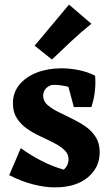

<svg xmlns="http://www.w3.org/2000/svg" viewBox="-20 -792 486 832"><path d="M218 20Q174 20 123.5 7Q73 -6 20 -33L70 -150Q110 -121 158 -96Q206 -71 256 -57Q267 -66 272 -77.5Q277 -89 277 -102Q277 -125 259.5 -141.5Q242 -158 215 -172Q188 -186 156.5 -200.5Q125 -215 98 -233.5Q71 -252 53.5 -279Q36 -306 36 -344Q36 -391 64 -425Q92 -459 139.5 -477.5Q187 -496 246 -496Q284 -496 322.5 -488Q361 -480 392 -464L358 -379Q326 -402 283 -414Q240 -426 205 -424Q182 -416 174.5 -403Q167 -390 167 -377Q167 -354 185 -338Q203 -322 230.5 -308Q258 -294 289.5 -279Q321 -264 349 -245Q377 -226 394.5 -198.5Q412 -171 412 -132Q412 -66 360 -23Q308 20 218 20ZM300 -328 263 -466 392 -464Q395 -430 391 -395.5Q387 -361 376 -328ZM205 -534 130 -594 279 -772 376 -689Q331 -653 289 -613.5Q247 -574 205 -534Z"/></svg>

Font: Eczar SemiBold
Style: Regular
Weight: 600
Designer: Vaibhav Singh
Foundry: Rosetta Type Foundry
Version: Version 2.000